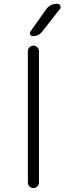

<svg xmlns="http://www.w3.org/2000/svg" viewBox="-20 -1014 340 1013"><path d="M127 -50.8V-744.1Q127 -755.9 135.7 -764.6Q144.5 -773.4 156.2 -773.4Q168 -773.4 176.8 -764.6Q185.5 -755.9 185.5 -744.1V-50.8Q185.5 -39.1 176.8 -30.3Q168 -21.5 156.2 -21.5Q144.5 -21.5 135.7 -30.3Q127 -39.1 127 -50.8ZM281.2 -994.1Q293 -994.1 297.9 -984.4Q299.8 -979.5 299.8 -975.6Q299.8 -969.7 294.9 -964.8L202.1 -846.7Q183.6 -823.2 153.3 -823.2Q143.6 -823.2 139.6 -832Q137.7 -835.9 137.7 -838.9Q137.7 -843.8 140.6 -847.7L222.7 -963.9Q244.1 -994.1 281.2 -994.1Z"/></svg>

Font: Gen Jyuu Gothic P Light
Style: Regular
Weight: 200
Designer: [Source Han Sans]
Ryoko NISHIZUKA  (kana & ideographs); Paul D. Hunt (Latin, Greek & Cyrillic); Wenlong ZHANG  (bopomofo
Version: Version 1.002.20150607